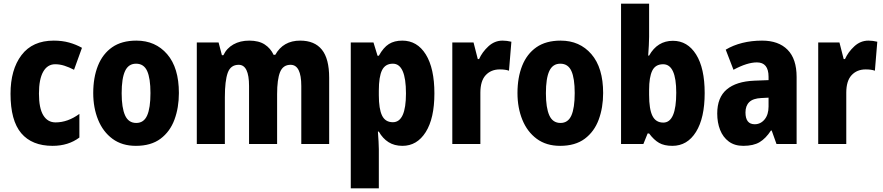

<svg xmlns="http://www.w3.org/2000/svg" viewBox="-20 -780 4782 1040"><path d="M265 10Q153 10 95 -58.5Q37 -127 37 -272Q37 -403 96.5 -481.5Q156 -560 271 -560Q317 -560 354.5 -549.5Q392 -539 424 -521L381 -402Q354 -416 329 -424Q304 -432 279 -432Q237 -432 214 -391.5Q191 -351 191 -273Q191 -194 214.5 -155.5Q238 -117 281 -117Q347 -117 410 -163V-35Q350 10 265 10Z M949 -276Q949 -197 925 -132Q901 -67 849.5 -28.5Q798 10 716 10Q641 10 589.5 -28Q538 -66 511.5 -131Q485 -196 485 -276Q485 -360 510.5 -424Q536 -488 587.5 -524Q639 -560 719 -560Q822 -560 885.5 -486.5Q949 -413 949 -276ZM639 -275Q639 -196 657.5 -155Q676 -114 718 -114Q759 -114 777 -154.5Q795 -195 795 -276Q795 -356 777 -395.5Q759 -435 717 -435Q676 -435 657.5 -395.5Q639 -356 639 -275Z M1606 -560Q1684 -560 1723.5 -511Q1763 -462 1763 -359V0H1612V-314Q1612 -429 1554 -429Q1513 -429 1497 -389.5Q1481 -350 1481 -270V0H1329V-314Q1329 -429 1273 -429Q1229 -429 1213.5 -385.5Q1198 -342 1198 -254V0H1046V-550H1164L1182 -481H1190Q1208 -519 1244.5 -539.5Q1281 -560 1330 -560Q1382 -560 1414 -539Q1446 -518 1462 -483H1471Q1514 -560 1606 -560Z M2159 -560Q2240 -560 2286.5 -485Q2333 -410 2333 -274Q2333 -139 2286 -64.5Q2239 10 2160 10Q2116 10 2084.5 -10Q2053 -30 2032 -67H2027Q2029 -38 2030.5 -14Q2032 10 2032 28V240H1880V-550H2003L2025 -478H2032Q2057 -523 2086.5 -541.5Q2116 -560 2159 -560ZM2108 -435Q2067 -435 2049.5 -400Q2032 -365 2032 -289V-264Q2032 -190 2049.5 -154Q2067 -118 2108 -118Q2179 -118 2179 -274Q2179 -435 2108 -435Z M2702 -560Q2725 -560 2750 -554L2737 -397Q2718 -404 2687 -404Q2640 -404 2611 -373Q2582 -342 2582 -278V0H2430V-550H2545L2568 -460H2575Q2592 -498 2625.5 -529Q2659 -560 2702 -560Z M3247 -276Q3247 -197 3223 -132Q3199 -67 3147.5 -28.5Q3096 10 3014 10Q2939 10 2887.5 -28Q2836 -66 2809.5 -131Q2783 -196 2783 -276Q2783 -360 2808.5 -424Q2834 -488 2885.5 -524Q2937 -560 3017 -560Q3120 -560 3183.5 -486.5Q3247 -413 3247 -276ZM2937 -275Q2937 -196 2955.5 -155Q2974 -114 3016 -114Q3057 -114 3075 -154.5Q3093 -195 3093 -276Q3093 -356 3075 -395.5Q3057 -435 3015 -435Q2974 -435 2955.5 -395.5Q2937 -356 2937 -275Z M3496 -580Q3496 -560 3494.5 -534Q3493 -508 3491 -479H3496Q3541 -559 3625 -559Q3704 -559 3750.5 -485Q3797 -411 3797 -276Q3797 -141 3750 -65.5Q3703 10 3622 10Q3578 10 3550 -6Q3522 -22 3496 -57H3488L3465 0H3344V-760H3496ZM3572 -432Q3530 -432 3513 -397Q3496 -362 3496 -293V-266Q3496 -189 3514 -152.5Q3532 -116 3573 -116Q3643 -116 3643 -278Q3643 -432 3572 -432Z M4108 -560Q4197 -560 4246 -510.5Q4295 -461 4295 -363V0H4186L4160 -73H4156Q4128 -30 4094.5 -10Q4061 10 4006 10Q3959 10 3927.5 -13.5Q3896 -37 3880.5 -76.5Q3865 -116 3865 -165Q3865 -252 3916.5 -295.5Q3968 -339 4066 -343L4143 -346V-364Q4143 -442 4080 -442Q4027 -442 3953 -402L3911 -511Q3951 -535 4001 -547.5Q4051 -560 4108 -560ZM4104 -249Q4059 -247 4038.5 -227Q4018 -207 4018 -171Q4018 -107 4068 -107Q4100 -107 4121.5 -133Q4143 -159 4143 -203V-251Z M4684 -560Q4707 -560 4732 -554L4719 -397Q4700 -404 4669 -404Q4622 -404 4593 -373Q4564 -342 4564 -278V0H4412V-550H4527L4550 -460H4557Q4574 -498 4607.5 -529Q4641 -560 4684 -560Z"/></svg>

Font: Noto Sans Armenian Condensed ExtraBold
Style: Regular
Weight: 800
Width: 3
Designer: Monotype Design Team
Foundry: Monotype Imaging Inc.
Version: Version 2.008; ttfautohint (v1.8.4.7-5d5b)